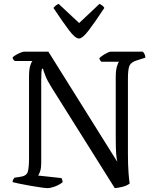

<svg xmlns="http://www.w3.org/2000/svg" viewBox="-20 -972 796 992"><path d="M225 0Q216 0 192 -3.5Q168 -7 138 -12Q108 -17 82.5 -22.5Q57 -28 45 -31Q45 -39 48.5 -45Q52 -51 55 -54L82 -58Q116 -62 123 -83Q130 -104 130 -155V-577Q130 -612 136 -632Q142 -652 148 -657H56Q53 -659 49.5 -663.5Q46 -668 45 -675Q50 -681 62 -688Q74 -695 86 -700Q98 -705 104 -705H230L586 -136Q582 -152 580 -180.5Q578 -209 578 -264V-573Q578 -608 584 -628Q590 -648 595 -653H504Q501 -655 498 -659.5Q495 -664 493 -671Q498 -677 510 -685Q522 -693 534 -699Q546 -705 552 -705H718Q722 -701 726.5 -693Q731 -685 731 -674L687 -660Q657 -651 649 -632.5Q641 -614 641 -567V-177Q641 -121 644 -80.5Q647 -40 650 -24Q637 -13 613.5 -7Q590 -1 573 0L246 -521Q225 -554 215 -579.5Q205 -605 202 -617H197Q195 -612 194 -597Q193 -582 193 -557V-128Q193 -104 187.5 -87.5Q182 -71 177 -65L297 -52Q299 -50 301 -44.5Q303 -39 304 -31Q287 -17 264 -8.5Q241 0 225 0ZM388 -773Q369 -773 337.5 -814.5Q306 -856 256 -931Q259 -935 266 -941.5Q273 -948 283 -952L389 -853L494 -952Q503 -948 510 -942Q517 -936 519 -931Q469 -855 437.5 -814Q406 -773 388 -773Z"/></svg>

Font: Texturina 72pt
Style: Regular
Weight: 400
Designer: Guillermo Torres Carreño
Foundry: Omnibus-Type
Version: Version 1.002; ttfautohint (v1.8.3)